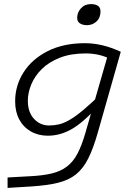

<svg xmlns="http://www.w3.org/2000/svg" viewBox="-20 -679 654 938"><path d="M397 -29 510 -421 542 -426H570L458 -32Q436 46 411 95.5Q386 145 351 173Q316 201 263 214Q210 227 132 232L17 239V188L126 182Q189 179 232.5 168.5Q276 158 306.5 135Q337 112 358 72.5Q379 33 397 -29ZM528 -386Q497 -403 465 -410.5Q433 -418 399 -418Q326 -418 272.5 -397Q219 -376 184.5 -342Q150 -308 133 -267Q116 -226 116 -187Q116 -131 146 -98.5Q176 -66 220 -66Q244 -66 268 -71.5Q292 -77 320.5 -93.5Q349 -110 388 -142.5Q427 -175 482 -229L458 -159Q385 -79 329 -47.5Q273 -16 214 -16Q167 -16 130.5 -37Q94 -58 74 -95.5Q54 -133 54 -184Q54 -261 95 -325.5Q136 -390 212.5 -429Q289 -468 395 -468Q480 -468 570 -426ZM404 -556Q385 -556 371 -564.5Q357 -573 357 -592Q357 -618 375.5 -638.5Q394 -659 424 -659Q446 -659 458.5 -650.5Q471 -642 471 -623Q471 -592 451.5 -574Q432 -556 404 -556Z"/></svg>

Font: Intel One Mono Light
Style: Italic
Weight: 300
Italic angle: -16°
Monospace: yes
Designer: Fred Shallcrass
Foundry: Frere-Jones Type LLC
Version: Version 1.004